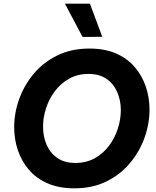

<svg xmlns="http://www.w3.org/2000/svg" viewBox="-20 -1014 850 1044"><path d="M429 -813 333 -994H469L536 -814ZM384 10Q301 10 239 -17Q177 -44 137 -91Q97 -138 77 -197.5Q57 -257 57 -322Q57 -399 84 -474.5Q111 -550 163 -612.5Q215 -675 291.5 -712.5Q368 -750 466 -750Q550 -750 611.5 -723Q673 -696 713 -649Q753 -602 773 -542.5Q793 -483 793 -418Q793 -341 766 -265.5Q739 -190 687 -127.5Q635 -65 559 -27.5Q483 10 384 10ZM390 -128Q449 -128 495 -153.5Q541 -179 572.5 -221Q604 -263 620.5 -314Q637 -365 637 -415Q637 -467 618 -512Q599 -557 560 -584.5Q521 -612 461 -612Q402 -612 356.5 -586.5Q311 -561 279 -519Q247 -477 230.5 -426Q214 -375 214 -325Q214 -273 233 -228Q252 -183 291 -155.5Q330 -128 390 -128Z"/></svg>

Font: Be Vietnam Pro
Style: Bold Italic
Weight: 700
Italic angle: -12°
Designer: Lam Bao, Tony Le, Vietanh Nguyen
Foundry: Yellow Type Foundry
Version: Version 1.002; ttfautohint (v1.8.3)